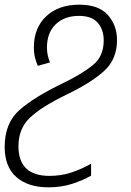

<svg xmlns="http://www.w3.org/2000/svg" viewBox="-57 -562 562 822"><path d="M150 240Q206 240 252 225Q298 210 333 190V139Q292 162 248.5 176.5Q205 191 155 191Q22 191 22 64Q22 -11 70.5 -57.5Q119 -104 226 -156Q332 -207 388 -257.5Q444 -308 444 -390Q444 -454 404.5 -498Q365 -542 283 -542Q194 -542 141 -492.5Q88 -443 88 -359Q88 -335 93 -315Q98 -295 105 -280L157 -295Q144 -326 144 -358Q144 -422 181.5 -458Q219 -494 281 -494Q336 -494 361.5 -464.5Q387 -435 387 -389Q387 -321 341 -283.5Q295 -246 211 -205Q92 -148 27.5 -92Q-37 -36 -37 67Q-37 152 13 196Q63 240 150 240Z"/></svg>

Font: Noto Sans UI Light
Style: Italic
Weight: 300
Italic angle: -12°
Designer: Monotype Design Team
Foundry: Monotype Imaging Inc.
Version: Version 1.901